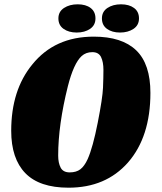

<svg xmlns="http://www.w3.org/2000/svg" viewBox="-20 -851 750 891"><path d="M32 -244Q32 -433 130 -552Q234 -681 415 -681Q546 -681 612 -617.5Q678 -554 678 -420Q678 -216 574 -97Q471 20 298 20Q163 20 97.5 -47.5Q32 -115 32 -244ZM295 -451Q250 -271 250 -129Q250 -95 261.5 -73Q273 -51 303.5 -51Q334 -51 353 -65.5Q372 -80 387 -113Q411 -167 433.5 -281.5Q456 -396 458 -443.5Q460 -491 460 -527Q460 -563 449 -586Q438 -609 408.5 -609Q379 -609 359 -591Q322 -557 295 -451ZM336 -700Q299 -700 275 -717Q251 -734 251 -765.5Q251 -797 277 -814Q303 -831 340.5 -831Q378 -831 400.5 -814Q423 -797 423 -765.5Q423 -734 398 -717Q373 -700 336 -700ZM537 -700Q500 -700 476.5 -717Q453 -734 453 -765.5Q453 -797 478.5 -814Q504 -831 541.5 -831Q579 -831 602 -814Q625 -797 625 -765.5Q625 -734 599.5 -717Q574 -700 537 -700Z"/></svg>

Font: Sansita One
Style: Regular
Weight: 400
Version: Version 1.002